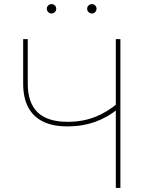

<svg xmlns="http://www.w3.org/2000/svg" viewBox="-20 -919 719 939"><path d="M310.1 -300.8Q238.8 -300.8 190.4 -324.5Q142.1 -348.1 117.7 -394.8Q93.3 -441.4 93.3 -509.8V-727.5H115.7V-509.8Q115.7 -416.5 163.8 -369.9Q211.9 -323.2 310.5 -323.2Q384.8 -323.2 445.3 -347.2Q505.9 -371.1 557.1 -415.5V-387.2Q508.3 -345.7 445.6 -323.2Q382.8 -300.8 310.1 -300.8ZM546.4 0V-727.5H568.8V0ZM429.2 -853Q419.9 -853 413.1 -859.9Q406.2 -866.7 406.2 -876.5Q406.2 -885.7 413.1 -892.3Q419.9 -898.9 429.2 -898.9Q439 -898.9 445.6 -892.3Q452.1 -885.7 452.1 -876.5Q452.1 -866.7 445.6 -859.9Q439 -853 429.2 -853ZM231.9 -853Q222.7 -853 215.8 -859.9Q209 -866.7 209 -876.5Q209 -885.7 215.8 -892.3Q222.7 -898.9 231.9 -898.9Q241.7 -898.9 248.3 -892.3Q254.9 -885.7 254.9 -876.5Q254.9 -866.7 248.3 -859.9Q241.7 -853 231.9 -853Z"/></svg>

Font: Inter 16pt Thin
Style: Regular
Weight: 250
Version: Version 4.001;git-66647c0bb